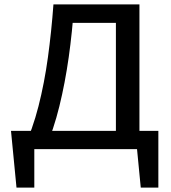

<svg xmlns="http://www.w3.org/2000/svg" viewBox="-20 -678 779 873"><path d="M86 0Q128 -89 155 -195Q182 -301 198 -418Q214 -535 223 -658H317Q309 -535 292.5 -418Q276 -301 250 -195Q224 -89 185 0ZM55 175 30 -83H136V175ZM64 0V-83H700L668 0ZM620 175 595 -83H700V175ZM507 0V-658H614V0ZM272 -574V-658H563V-574Z"/></svg>

Font: Ysabeau Office SemiBold
Style: Regular
Weight: 600
Designer: Christian Thalmann (Catharsis Fonts)
Version: Version 2.001;gftools[0.9.30]; featfreeze: tnum,lnum,ss02